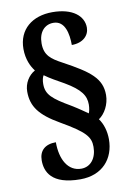

<svg xmlns="http://www.w3.org/2000/svg" viewBox="-95 -818 669 989"><g transform="rotate(-10 239.0 -323.5)"><path d="M244 113C359 113 424 37 424 -65C424 -107 412 -147 391 -175C423 -196 449 -243 449 -292C449 -379 392 -422 257 -495C201 -525 168 -548 168 -611C168 -670 200 -705 246 -705C307 -705 320 -634 320 -576C380 -576 412 -611 412 -651C412 -712 356 -760 250 -760C145 -760 71 -701 71 -599C71 -544 91 -504 110 -480C76 -461 52 -423 52 -379C52 -301 90 -251 191 -193C316 -121 339 -92 339 -40C339 19 307 60 258 60C189 60 152 -6 152 -97C95 -97 64 -68 64 -17C64 41 92 113 244 113ZM345 -214C326 -227 303 -244 262 -269C171 -322 140 -348 140 -403C140 -420 143 -438 150 -448C178 -427 212 -409 249 -388C331 -340 353 -305 353 -259C353 -240 349 -223 345 -214Z"/></g></svg>

Font: Noto Serif Myanmar Condensed ExtraBold
Style: Regular
Weight: 800
Width: 3
Designer: Ben Mitchell and the Monotype Design Team
Foundry: Monotype Imaging Inc.
Version: Version 2.106